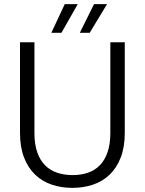

<svg xmlns="http://www.w3.org/2000/svg" viewBox="-20 -904 701 931"><path d="M77 -699H147V-259Q147 -205 160.5 -166Q174 -127 198.5 -102.5Q223 -78 257 -66.5Q291 -55 332 -55Q373 -55 406.5 -66.5Q440 -78 464 -102.5Q488 -127 501.5 -166Q515 -205 515 -259V-699H585V-260Q585 -191 565.5 -140.5Q546 -90 511.5 -57Q477 -24 430.5 -8.5Q384 7 331 7Q278 7 231.5 -8.5Q185 -24 150.5 -57Q116 -90 96.5 -140.5Q77 -191 77 -260ZM357 -884 278 -745H229L294 -884ZM499 -884 415 -745H367L436 -884Z"/></svg>

Font: SVN-Poppins Light
Style: Regular
Weight: 300
Designer: Ninad Kale (Devanagari), Jonny Pinhorn (Latin)
Foundry: Indian Type Foundry
Version: Version 3.002 2017; ttfautohint (v1.8.3)